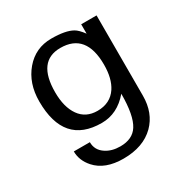

<svg xmlns="http://www.w3.org/2000/svg" viewBox="-164 -644 936 974"><g transform="rotate(-30 303.5 -157.5)"><path d="M527 -30Q527 71 465 133Q399 198 283 198Q175 198 121 137Q82 93 82 40H176Q176 87 216 113Q250 136 300 136Q372 136 403 87Q437 34 437 -93Q370 -14 278 -14Q57 -14 57 -267Q57 -373 116.5 -443Q176 -513 269 -513Q352 -513 392 -490Q412 -479 437 -445V-500H527ZM435 -265Q435 -449 285 -449Q150 -449 150 -267Q150 -180 186 -129Q222 -78 290 -78Q365 -78 403 -135Q435 -184 435 -265Z"/></g></svg>

Font: Mingzat
Style: Regular
Weight: 400
Designer: Jason Glavy (Lepcha), Lorna Priest (Lepcha additions), Walt Agee (Sophia), Victor Gaultney (Sophia)
Foundry: SIL International
Version: Version 0.100